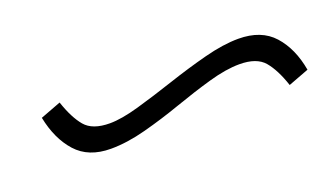

<svg xmlns="http://www.w3.org/2000/svg" viewBox="-28 -483 566 324"><g transform="rotate(-20 255.0 -320.5)"><path d="M400 -371Q441 -371 463 -346.5Q485 -322 492 -282L455 -268Q445 -298 431.5 -314Q418 -330 387 -330Q363 -330 331.5 -321Q300 -312 266 -300Q232 -288 198 -279Q164 -270 135 -270Q95 -270 73 -294.5Q51 -319 43 -359L80 -373Q90 -343 103.5 -327Q117 -311 148 -311Q169 -311 200.5 -320Q232 -329 268 -341Q304 -353 338.5 -362Q373 -371 400 -371Z"/></g></svg>

Font: Brygada 1918 SemiBold
Style: Italic
Weight: 600
Italic angle: -8°
Designer: Mateusz Machalski | Borys Kosmynka | Przemek Hoffer
Foundry: NIEPODLEGLA 2018
Version: Version 3.006